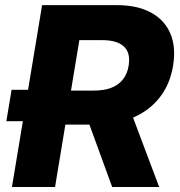

<svg xmlns="http://www.w3.org/2000/svg" viewBox="-20 -748 718 768"><path d="M175.3 -263.2H5.4L26.4 -388.7H195.3ZM27.8 0 148.4 -727.5H446.3Q528.8 -727.5 583.5 -698Q638.2 -668.5 661.4 -614Q684.6 -559.6 672.4 -485.4Q660.2 -410.6 618.4 -357.7Q576.7 -304.7 511 -277.1Q445.3 -249.5 361.3 -249.5H172.4L194.8 -385.7H355.5Q396 -385.7 424.8 -396.7Q453.6 -407.7 471.4 -429.9Q489.3 -452.1 494.6 -485.4Q502.9 -536.6 475.6 -562Q448.2 -587.4 389.2 -587.4H297.4L200.2 0ZM428.7 0 307.6 -332H491.7L616.7 0Z"/></svg>

Font: Inter 16pt ExtraBold
Style: Italic
Weight: 800
Italic angle: -9.3988°
Version: Version 4.001;git-66647c0bb